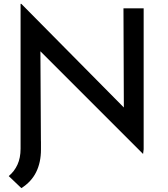

<svg xmlns="http://www.w3.org/2000/svg" viewBox="-20 -768 863 989"><path d="M717 25 158 -534 188 -523 191 0H86V-748H90L642 -190L618 -196L616 -725H720V1ZM191 -40V2Q191 69 166 119Q141 169 90 201L25 139Q54 115 70 80Q86 45 86 -2V-132Z"/></svg>

Font: Reem Kufi Fun
Style: Regular
Weight: 400
Designer: Khaled Hosny
Version: Version 1.005